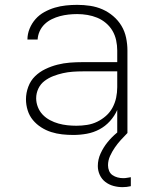

<svg xmlns="http://www.w3.org/2000/svg" viewBox="-20 -548 640 791"><path d="M282 8Q259 8 236 5.5Q213 3 191 -4Q169 -11 149.5 -23.5Q130 -36 115.5 -53.5Q101 -71 94 -93.5Q87 -116 87 -139Q87 -165 96.5 -190.5Q106 -216 124.5 -234Q143 -252 167 -263.5Q191 -275 216.5 -281.5Q242 -288 268 -290Q294 -292 320 -292H463V-340Q463 -361 458.5 -382Q454 -403 443.5 -421Q433 -439 416.5 -453Q400 -467 380.5 -475Q361 -483 340 -486.5Q319 -490 298 -490Q280 -490 262 -488Q244 -486 227 -481.5Q210 -477 193.5 -469Q177 -461 164 -448.5Q151 -436 143.5 -419.5Q136 -403 135 -385H93Q93 -408 102 -430Q111 -452 126.5 -469.5Q142 -487 163 -498.5Q184 -510 206 -516.5Q228 -523 251.5 -525.5Q275 -528 298 -528Q325 -528 351.5 -524Q378 -520 402 -509.5Q426 -499 446.5 -481.5Q467 -464 480.5 -441.5Q494 -419 499.5 -392.5Q505 -366 505 -340V0H463V-95Q452 -70 433 -49Q414 -28 389.5 -15Q365 -2 337.5 3Q310 8 282 8ZM295 -30Q317 -30 339 -33.5Q361 -37 380.5 -46.5Q400 -56 416.5 -70.5Q433 -85 443.5 -104.5Q454 -124 458.5 -145.5Q463 -167 463 -189V-254H321Q300 -254 279.5 -252.5Q259 -251 239 -246.5Q219 -242 199.5 -234.5Q180 -227 163.5 -214.5Q147 -202 138 -183Q129 -164 129 -143Q129 -125 136 -107Q143 -89 156 -75.5Q169 -62 186 -53Q203 -44 221 -39Q239 -34 257.5 -32Q276 -30 295 -30ZM485 223Q466 223 447.5 218Q429 213 414 201.5Q399 190 391 172.5Q383 155 383 136Q383 109 394.5 84Q406 59 423 38Q440 17 461 -0.5Q482 -18 505 -32V0Q491 14 477.5 29Q464 44 453 60Q442 76 433.5 94.5Q425 113 425 133Q425 145 429.5 156Q434 167 443.5 173.5Q453 180 464.5 183Q476 186 488 186Q496 186 504 184.5Q512 183 519 182V219Q511 221 502 222Q493 223 485 223Z"/></svg>

Font: Iosevka Extralight Extended
Style: Regular
Weight: 200
Width: 7
Monospace: yes
Designer: Belleve Invis
Foundry: Belleve Invis
Version: Version 32.5.0; ttfautohint (v1.8.4)